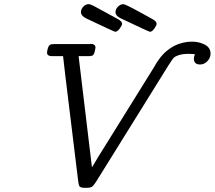

<svg xmlns="http://www.w3.org/2000/svg" viewBox="-20 -895 1032 923"><path d="M206.1 -642.1Q206.1 -648.9 210 -662.4Q213.9 -675.8 221.2 -680.2Q227.1 -683.1 242.2 -683.1H412.1L413.1 -684.1Q414.1 -684.1 415 -684.1Q439 -684.1 439 -666Q439 -663.1 437.5 -657.5Q436 -651.9 436 -649.9Q432.1 -632.8 426 -628.9Q419.9 -625 407.2 -625H357.9L421.9 -91.8H422.9L453.1 -142.1L721.2 -573.2Q721.2 -574.2 726.1 -582Q731 -589.8 735.6 -597.4Q740.2 -605 749.5 -616.9Q758.8 -628.9 768.8 -638.9Q778.8 -648.9 793.5 -659.4Q808.1 -669.9 824 -677.5Q839.8 -685.1 860.4 -689.9Q880.9 -694.8 902.8 -694.8Q937 -694.8 964.6 -680.4Q992.2 -666 992.2 -637.2Q992.2 -617.2 977.1 -601.1Q961.9 -585 941.9 -585Q912.1 -585 912.1 -612.8Q912.1 -622.6 917 -634.8Q908.2 -635.7 888.2 -636.2Q857.4 -636.2 838.6 -629.6Q819.8 -623 813.5 -615.5Q807.1 -607.9 793.9 -586.9Q791 -583 790 -581.1L442.9 -22.9Q431.6 -4.9 423.8 1.5Q416 7.8 397 7.8H386.2Q365.2 7.8 361.1 -1Q356.9 -9.8 353 -47.9L293.9 -532.2Q286.1 -594.2 283.2 -625H231Q206.1 -625 206.1 -642.1ZM369.1 -836.9Q369.1 -851.1 380.6 -863Q392.1 -875 405.8 -875Q414.6 -875 431.4 -866Q448.2 -856.9 546.9 -803.2Q566.9 -792 566.9 -780.8Q566.9 -772.9 555.4 -757.6Q543.9 -742.2 534.2 -742.2Q529.3 -742.2 395 -806.2Q369.1 -818.8 369.1 -836.9ZM535.2 -836.9Q535.2 -851.1 547.1 -863Q559.1 -875 573.2 -875Q583 -875 664.1 -830.1Q693.8 -814 712.9 -803.2Q732.9 -792 732.9 -780.8Q732.9 -772.9 721.9 -757.6Q710.9 -742.2 701.2 -742.2Q696.3 -742.2 562 -806.2Q561 -806.2 560.1 -807.1Q535.2 -818.8 535.2 -836.9Z"/></svg>

Font: CMU Concrete
Style: Italic
Weight: 500
Italic angle: -14.04°
Version: Version 0.7.0